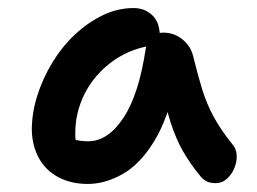

<svg xmlns="http://www.w3.org/2000/svg" viewBox="-20 -729 639 477"><path d="M198 -272Q157 -272 125.5 -288.5Q94 -305 77 -335.5Q60 -366 59 -406Q59 -448 72.5 -491Q86 -534 110 -573.5Q134 -613 166 -643Q198 -673 235 -691Q272 -709 312 -709Q339 -709 357.5 -692Q376 -675 377 -643Q377 -631 370 -624Q363 -617 351 -615Q296 -605 254 -572.5Q212 -540 189.5 -494.5Q167 -449 167 -398Q167 -380 170 -365.5Q173 -351 182 -329L128 -405Q148 -388 163 -383Q178 -378 199 -378Q248 -378 286.5 -436Q325 -494 342 -608Q345 -627 357 -637.5Q369 -648 385 -648Q413 -648 433.5 -631Q454 -614 460 -589Q471 -544 482 -508Q493 -472 510.5 -439.5Q528 -407 557 -371Q567 -360 568 -344Q569 -328 562.5 -312Q556 -296 544 -285Q532 -274 515 -274Q501 -274 491.5 -279.5Q482 -285 475 -295Q452 -323 434.5 -353.5Q417 -384 403.5 -426Q390 -468 380 -530L418 -531Q398 -435 363 -378Q328 -321 284.5 -296.5Q241 -272 198 -272Z"/></svg>

Font: Shantell Sans Medium
Style: Regular
Weight: 500
Designer: Stephen Nixon, Anya Danilova, Shantell Martin
Foundry: Arrow Type
Version: Version 1.011;[c5ecc13dd]